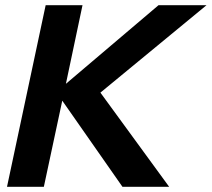

<svg xmlns="http://www.w3.org/2000/svg" viewBox="-20 -720 816 740"><path d="M7 0 156 -700H298L234 -397L591 -700H776L367 -363L632 0H452L220 -332L149 0Z"/></svg>

Font: Red Hat Display
Style: Bold Italic
Weight: 700
Italic angle: -12°
Designer: Pentagram / MCKL
Foundry: Pentagram / MCKL
Version: Version 1.003; Red Hat Display Bold Italic